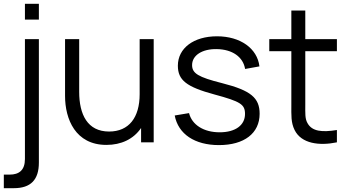

<svg xmlns="http://www.w3.org/2000/svg" viewBox="-30 -745 1820 1005"><path d="M173.5 -642.5V-725H100.5V-642.5ZM42.5 240C131 240 173.5 196 173.5 106V-540H100.5V87.5C100.5 146 69.5 169 20.5 169H-10V240Z M527 13.5C604.5 13.5 668.5 -16.5 708.5 -75V0H774.5V-540H701V-252C701 -130 645 -56.5 541 -56.5C428 -56.5 384.5 -145.5 384.5 -264.5V-540H310.5V-243C310.5 -121.5 365 13.5 527 13.5Z M1116 14.5C1248.5 14.5 1329 -47.5 1329 -149.5C1329 -233 1282.5 -271.5 1133.5 -309.5C1006 -341.5 975.5 -361.5 975.5 -404.5C975.5 -455.5 1028.5 -489.5 1105 -488C1186 -486.5 1242.5 -447.5 1253 -384L1328 -397.5C1317 -491.5 1228 -555 1106 -555C984 -555 901 -493 901 -401C901 -325.5 946 -290 1092.5 -250.5C1229.5 -213.5 1252.5 -198.5 1252.5 -148.5C1252.5 -89.5 1202 -52.5 1120 -52.5C1036 -52.5 975 -91.5 959.5 -153L884.5 -140.5C903 -43 989.5 14.5 1116 14.5Z M1733.5 -64.5C1656 -52 1603 -56.5 1579 -101.5C1566 -124.5 1568 -153 1568 -198.5V-477H1733.5V-540H1568V-690H1495V-540H1379.5V-477H1495V-195.5C1495 -142.5 1492.5 -104 1512 -64.5C1547.5 7.5 1642 19 1733.5 0Z"/></svg>

Font: Manrope
Style: Regular
Weight: 400
Designer: Mikhail Sharanda
Foundry: Mikhail Sharanda
Version: Version 4.505